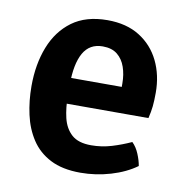

<svg xmlns="http://www.w3.org/2000/svg" viewBox="-65 -573 629 648"><g transform="rotate(10 249.5 -248.5)"><path d="M117 -208V-296H339V-308Q339 -338.5 330.2 -363.8Q321.5 -389 302.8 -404.2Q284 -419.5 252.5 -419.5Q207.5 -419.5 186.2 -381.8Q165 -344 165 -273.5V-236Q165 -194 173.2 -159.5Q181.5 -125 204.2 -104.5Q227 -84 271 -84Q307 -84 341 -94.2Q375 -104.5 406.5 -119Q421 -105 430 -83.2Q439 -61.5 442 -43Q405.5 -16.5 354.8 -1.5Q304 13.5 251.5 13.5Q189.5 13.5 148.2 -7.8Q107 -29 83 -65.8Q59 -102.5 48.8 -149Q38.5 -195.5 38.5 -246Q38.5 -321 61.8 -380.5Q85 -440 132.2 -474.8Q179.5 -509.5 253 -509.5Q318.5 -509.5 363.5 -481.2Q408.5 -453 432 -404.8Q455.5 -356.5 455.5 -296.5Q455.5 -269 453.5 -249.8Q451.5 -230.5 446 -208Z"/></g></svg>

Font: Signika Negative Light SemiBold
Style: Regular
Weight: 600
Version: Version 2.001